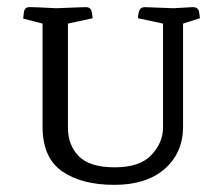

<svg xmlns="http://www.w3.org/2000/svg" viewBox="-20 -509 619 537"><path d="M220 -489Q234 -489 236.5 -476Q239 -463 239 -458L170 -443V-152Q170 -103 200.5 -72Q231 -41 301 -41Q371 -41 403.5 -75.5Q436 -110 436 -153V-443L366 -458Q366 -469 369.5 -479Q373 -489 385 -489L465 -486Q500 -488 509.5 -488.5Q519 -489 519 -489Q534 -489 536.5 -476.5Q539 -464 539 -458L492 -443V-155Q492 -82 441 -37Q390 8 300 8Q208 8 153.5 -30Q99 -68 99 -155V-443L45 -457Q45 -462 47 -475.5Q49 -489 62 -489Q62 -489 66 -489Q70 -489 86 -488.5Q102 -488 137 -486Q184 -488 202 -488.5Q220 -489 220 -489Z"/></svg>

Font: Mate SC
Style: Regular
Weight: 400
Designer: Eduardo Rodriguez Tunni
Foundry: Eduardo Rodriguez Tunni
Version: Version 1.003; ttfautohint (v1.8.4.7-5d5b);gftools[0.9.24]